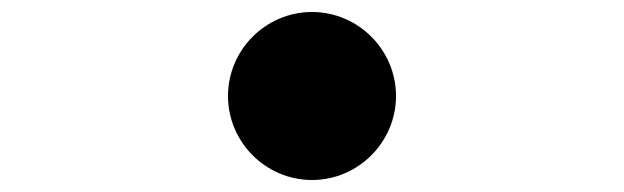

<svg xmlns="http://www.w3.org/2000/svg" viewBox="-20 -540 1040 320"><path d="M500 -520C423 -520 360 -457 360 -380C360 -303 423 -240 500 -240C577 -240 640 -303 640 -380C640 -457 577 -520 500 -520Z"/></svg>

Font: Noto Sans KR Black
Style: Regular
Weight: 900
Designer: Ryoko NISHIZUKA 西塚涼子 (kana, bopomofo & ideographs); Paul D. Hunt (Latin, Greek & Cyrillic); Sandoll Communications 산돌커뮤니
Foundry: Adobe
Version: Version 2.004;hotconv 1.0.118;makeotfexe 2.5.65603